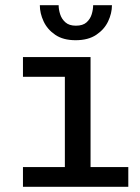

<svg xmlns="http://www.w3.org/2000/svg" viewBox="-20 -720 540 740"><path d="M68.5 0V-76H230V-424H68.5V-500H329V-76H474.5V0ZM271.5 -565Q223.5 -565 193 -585.8Q162.5 -606.5 148 -637.8Q133.5 -669 133.5 -700H206Q206 -683.5 211.8 -665.2Q217.5 -647 232 -634Q246.5 -621 272.5 -621Q299.5 -621 313.8 -634Q328 -647 333.5 -665.2Q339 -683.5 339 -700H411.5Q411.5 -669 396.8 -637.8Q382 -606.5 351 -585.8Q320 -565 271.5 -565Z"/></svg>

Font: Trispace Thin
Style: Regular
Weight: 400
Version: Version 1.210